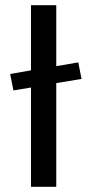

<svg xmlns="http://www.w3.org/2000/svg" viewBox="-20 -717 336 737"><path d="M196 -398V0H99V-381L31.5 -370L19 -433L99 -447V-697H196V-463L280.5 -477.5L293 -414Z"/></svg>

Font: Betinya Sans Medium
Style: Regular
Weight: 500
Designer: Jonathan Pinhorn
Version: Version 2.001;December 9, 2019;FontCreator 12.0.0.2547 64-bi